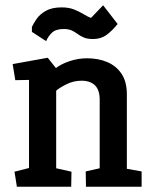

<svg xmlns="http://www.w3.org/2000/svg" viewBox="-20 -708 579 728"><path d="M44 0 35 -57 90 -71V-405L38 -404L28 -465L161 -489L192 -450Q213 -466 245 -476.5Q277 -487 310 -487Q353 -487 387 -472.5Q421 -458 441 -428Q461 -398 461 -351V-68L517 -58V0H306L305 -58L358 -70V-330Q358 -367 340 -384.5Q322 -402 289 -402Q259 -402 232 -388.5Q205 -375 193 -364V-70L251 -57L250 0ZM155 -552 101 -587V-606Q107 -619 119 -636.5Q131 -654 154 -667Q177 -680 214 -680Q241 -680 261 -672Q281 -664 296.5 -654.5Q312 -645 325 -640L371 -688L426 -617Q406 -592 384.5 -576Q363 -560 333 -560Q312 -560 298.5 -565.5Q285 -571 274.5 -579Q264 -587 252 -592.5Q240 -598 222 -598Q192 -598 177.5 -584.5Q163 -571 155 -552Z"/></svg>

Font: Kreon Light Medium
Style: Regular
Weight: 500
Version: Version 2.002